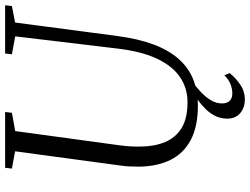

<svg xmlns="http://www.w3.org/2000/svg" viewBox="-133 -650 976 750"><g transform="rotate(-90 355.0 -275.0)"><path d="M642 -704 589.5 -306Q578.5 -222 555.8 -162Q533 -102 498.8 -64Q464.5 -26 419.2 -8Q374 10 318.5 10Q235.5 10 183 -18Q130.5 -46 105.2 -97.5Q80 -149 79 -219Q79 -236 79.8 -253.8Q80.5 -271.5 83 -290L139 -704L71.5 -716.5L74.5 -743H292.5L289.5 -716.5L218 -703.5L162.5 -296.5Q159.5 -274 158.2 -253.2Q157 -232.5 157.5 -213.5Q158 -159 175.2 -117.8Q192.5 -76.5 230.2 -53.5Q268 -30.5 331 -30.5Q385 -30.5 428.2 -59.5Q471.5 -88.5 500.5 -149.2Q529.5 -210 540.5 -306L588 -703.5L518 -716.5L521 -743H709.5L706.5 -716.5ZM340 193.5Q308.5 193 287.5 174.8Q266.5 156.5 266.5 124Q266.5 101 275.8 80.8Q285 60.5 301.2 43.2Q317.5 26 338.5 10.5Q359.5 -5 383 -19L403 -30.5L420.5 -19.5Q393 0.5 371.5 20.8Q350 41 338 61.5Q326 82 326 104.5Q326 124 336.2 134.2Q346.5 144.5 365 144.5Q382.5 144.5 400.8 137.5Q419 130.5 436 113.5L444.5 134Q427 156.5 400.2 175Q373.5 193.5 340 193.5Z"/></g></svg>

Font: Merriweather 96pt Light
Style: Italic
Weight: 300
Italic angle: -7.8°
Version: Version 2.101